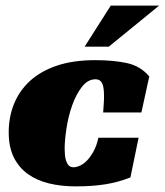

<svg xmlns="http://www.w3.org/2000/svg" viewBox="-20 -655 586 683"><path d="M444 -24Q402 -7 355.5 0.5Q309 8 250 8Q198 8 154.5 -2.5Q111 -13 79 -36Q47 -59 29 -95.5Q11 -132 11 -184Q11 -238 29.5 -284.5Q48 -331 85.5 -366Q123 -401 181 -421Q239 -441 319 -441Q384 -441 432 -430.5Q480 -420 511 -383L483 -255H347Q348 -272 349 -285Q350 -298 350 -314Q350 -346 343 -359.5Q336 -373 320 -373Q292 -373 271 -345.5Q250 -318 236.5 -279.5Q223 -241 216.5 -198.5Q210 -156 210 -126Q210 -115 211 -103.5Q212 -92 215.5 -82Q219 -72 225 -66Q231 -60 242 -60Q252 -60 265 -66Q278 -72 290 -84.5Q302 -97 313 -117Q324 -137 330 -165H473ZM281 -489 374 -635H546L367 -489Z"/></svg>

Font: Racing Sans One
Style: Regular
Weight: 400
Designer: Pablo Impallari, Rodrigo Fuenzalida
Foundry: Pablo Impallari, Rodrigo Fuenzalida
Version: Version 1.001; ttfautohint (v0.8) -G 200 -r 50